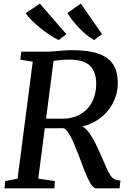

<svg xmlns="http://www.w3.org/2000/svg" viewBox="-20 -1024 704 1044"><path d="M4.5 0 8.5 -39.5 75.5 -52.5 158 -688.5 90.5 -699.5 95.5 -743H227Q252.5 -743 275 -745Q297.5 -747 321.5 -749Q345.5 -751 375 -751Q464 -751 517.8 -731.2Q571.5 -711.5 595.8 -672.8Q620 -634 620.5 -576.5Q621 -514 592.2 -460.5Q563.5 -407 511.8 -372.5Q460 -338 391.5 -330L413 -339Q430.5 -340 448.5 -321Q466.5 -302 483 -273.8Q499.5 -245.5 512.2 -217.2Q525 -189 533 -171Q548 -136 558.8 -111.5Q569.5 -87 579.5 -71.8Q589.5 -56.5 602.2 -49.8Q615 -43 635 -42.5L630 0H503Q493.5 0 482.8 -12Q472 -24 460 -48.8Q448 -73.5 433.5 -111.5Q420.5 -146.5 406.5 -183Q392.5 -219.5 378.8 -251Q365 -282.5 351.2 -303Q337.5 -323.5 324.5 -327Q321.5 -327 307.8 -326.8Q294 -326.5 275.5 -326.5Q257 -326.5 239 -326.5Q221 -326.5 209.5 -326.5L217 -379.5Q227.5 -379 245 -378.8Q262.5 -378.5 281.2 -378.5Q300 -378.5 314.8 -378.8Q329.5 -379 334 -379Q374 -381.5 405.8 -396.8Q437.5 -412 459.5 -437.8Q481.5 -463.5 492.8 -498.8Q504 -534 503 -576.5Q501 -638 466.5 -669Q432 -700 353.5 -700Q343.5 -700 323 -698.8Q302.5 -697.5 282.5 -694.8Q262.5 -692 253 -688L275.5 -726L188 -52.5L278.5 -39.5L275.5 0ZM535 -838 491.5 -806Q470 -818 449 -835.5Q428 -853 409 -873Q390 -893 374 -913.5Q358 -934 346 -953L419.5 -1004.5ZM341 -838 298.5 -806Q276 -817 250.2 -834Q224.5 -851 199.2 -871.5Q174 -892 153 -912.8Q132 -933.5 120 -952.5L196.5 -1004.5Z"/></svg>

Font: Merriweather 28pt Medium
Style: Italic
Weight: 500
Italic angle: -7.8°
Version: Version 2.101